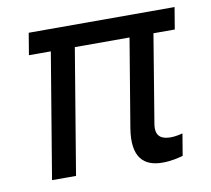

<svg xmlns="http://www.w3.org/2000/svg" viewBox="-66 -620 773 702"><g transform="rotate(-10 320.0 -268.5)"><path d="M625 -545.5H83.5L70 -464.5H151.3L73.9 0H163L240.4 -464.5H443.5L388.8 -136.4C371.8 -30.5 414.1 7.1 483 7.1C517.4 7.1 543.3 0 559.7 -4.6L573.2 -85.6C562.9 -82.7 544.7 -78.8 529.1 -78.8C500 -78.8 469.8 -87.4 478.3 -137.8L532.3 -464.5H611.5Z"/></g></svg>

Font: Margiela Sans Text
Style: Italic
Weight: 400
Italic angle: -9.39999°
Designer: Stefan Endress, Andreas Faust
Version: Version 1.100;FEAKit 1.0